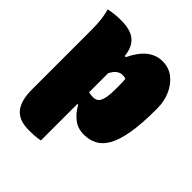

<svg xmlns="http://www.w3.org/2000/svg" viewBox="-210 -691 1020 1020"><g transform="rotate(45 300.0 -181.0)"><path d="M18 -550Q40 -555 63 -557.5Q86 -560 110 -560Q180 -560 215.5 -531.5Q251 -503 258 -439H266Q324 -562 420 -562Q467 -562 502 -535Q537 -508 557 -463Q577 -418 577 -364V-356Q577 -248 564.5 -176.5Q552 -105 529 -64.5Q506 -24 473 -7Q440 10 399 10Q353 10 320.5 -15.5Q288 -41 266 -81H260V193Q241 197 220 198.5Q199 200 176 200Q102 200 68.5 159.5Q35 119 35 37V-410Q35 -453 31 -488.5Q27 -524 18 -550ZM320 -360Q304 -360 288.5 -349Q273 -338 260 -312V-169Q267 -167 276 -166Q285 -165 295 -165Q309 -165 321 -172.5Q333 -180 340.5 -205.5Q348 -231 348 -284V-291Q348 -310 347.5 -326Q347 -342 346 -356Q335 -360 320 -360Z"/></g></svg>

Font: Recursive Mn Csl St XBk
Style: Regular
Weight: 1000
Monospace: yes
Version: Version 1.079;hotconv 1.0.112;makeotfexe 2.5.65598; ttfautoh